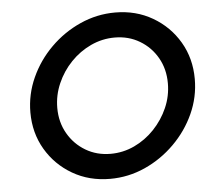

<svg xmlns="http://www.w3.org/2000/svg" viewBox="-49 -691 833 755"><g transform="rotate(-5 368.0 -313.0)"><path d="M356.2 12.5Q273.6 12.5 208 -25.7Q142.4 -63.9 104.2 -128.8Q66 -193.8 66 -275Q66 -345.8 95.5 -411.1Q125 -476.4 176.4 -527.4Q227.8 -578.5 293.8 -608Q359.7 -637.5 431.9 -637.5Q513.9 -637.5 579.5 -599.3Q645.1 -561.1 683.3 -496.2Q721.5 -431.2 721.5 -350Q721.5 -278.5 692 -213.5Q662.5 -148.6 611.1 -97.6Q559.7 -46.5 494.1 -17Q428.5 12.5 356.2 12.5ZM366.7 -85.4Q416 -85.4 460.4 -106.2Q504.9 -127.1 539.6 -163.5Q574.3 -200 594.4 -245.8Q614.6 -291.7 614.6 -342.4Q614.6 -398.6 589.2 -443.1Q563.9 -487.5 520.1 -513.5Q476.4 -539.6 421.5 -539.6Q372.2 -539.6 327.4 -518.8Q282.6 -497.9 247.9 -461.8Q213.2 -425.7 193.1 -379.5Q172.9 -333.3 172.9 -283.3Q172.9 -227.1 198.6 -182.3Q224.3 -137.5 268.1 -111.5Q311.8 -85.4 366.7 -85.4Z"/></g></svg>

Font: Afacad Medium
Style: Italic
Weight: 500
Italic angle: -14°
Designer: Kristian Moeller
Foundry: Dicotype
Version: Version 1.000; ttfautohint (v1.8.4.7-5d5b)